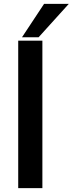

<svg xmlns="http://www.w3.org/2000/svg" viewBox="-20 -973 385 993"><path d="M74.2 0V-762.7H199.2V0ZM93.8 -780.3 208 -953.1H335.9L179.7 -780.3Z"/></svg>

Font: Min Sans SemiBold
Style: Regular
Weight: 600
Designer: Jinseong-Kim, NotoSansCJK, Nunito
Foundry: Jinseong-Kim
Version: Version 1.400;Glyphs 3.1.2 (3151)